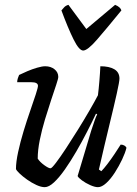

<svg xmlns="http://www.w3.org/2000/svg" viewBox="-20 -774 567 794"><path d="M165 0Q150 0 130.5 -9Q111 -18 92.5 -31Q74 -44 61 -56.5Q48 -69 46 -75Q46 -104 55 -145.5Q64 -187 77.5 -231.5Q91 -276 105 -316Q119 -356 128 -384Q137 -412 137 -419Q137 -434 110 -434H51Q51 -442 54 -451Q57 -460 59 -464Q73 -471 93 -479.5Q113 -488 133.5 -494Q154 -500 167 -500Q190 -500 205.5 -487.5Q221 -475 221 -456Q221 -449 212.5 -423.5Q204 -398 191.5 -360.5Q179 -323 166 -280Q153 -237 144.5 -195Q136 -153 136 -118Q145 -104 163 -91Q181 -78 189 -78Q194 -78 211.5 -101Q229 -124 253 -160.5Q277 -197 302.5 -238Q328 -279 350 -317Q372 -355 385 -380Q388 -403 391 -439Q394 -475 395 -500Q432 -500 453 -487.5Q474 -475 474 -449Q474 -437 463 -387.5Q452 -338 432.5 -258Q413 -178 389 -73L399 -66Q409 -76 424 -95.5Q439 -115 454 -137.5Q469 -160 479 -176Q488 -176 494.5 -172Q501 -168 503 -163Q498 -142 485 -114.5Q472 -87 455 -60.5Q438 -34 419.5 -17Q401 0 385 0Q372 0 353 -8.5Q334 -17 319 -28Q304 -39 301 -46L357 -233Q365 -257 371.5 -276Q378 -295 382 -301L377 -304Q361 -270 340 -229Q319 -188 295.5 -147.5Q272 -107 248.5 -73.5Q225 -40 203.5 -20Q182 0 165 0ZM324 -565Q307 -565 284 -611.5Q261 -658 234 -731Q239 -737 245.5 -744Q252 -751 263 -754L337 -654L456 -754Q478 -745 482 -731Q421 -656 381.5 -610.5Q342 -565 324 -565Z"/></svg>

Font: Texturina 72pt 72pt Medium
Style: Italic
Weight: 500
Italic angle: -11°
Designer: Guillermo Torres Carreño
Foundry: Omnibus-Type
Version: Version 1.002; ttfautohint (v1.8.3)